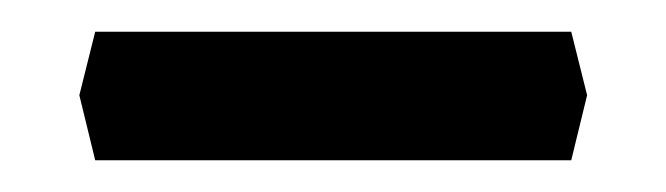

<svg xmlns="http://www.w3.org/2000/svg" viewBox="-20 -352 420 121"><path d="M40 -332H340L350 -292L340 -251H40L30 -292Z"/></svg>

Font: Cinzel Black
Style: Regular
Weight: 900
Designer: Natanael Gama
Version: Version 2.000